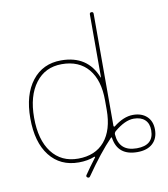

<svg xmlns="http://www.w3.org/2000/svg" viewBox="-91 -827 875 1001"><g transform="rotate(-10 346.0 -326.5)"><path d="M261 -510Q173 -510 122 -442.5Q71 -375 71 -260Q71 -142 121.5 -76Q172 -10 261 -10Q352 -10 401.5 -69Q451 -128 451 -235V-285Q451 -392 401.5 -451Q352 -510 261 -510ZM478 -117Q471 -110 471 -102Q477 -10 571 -10Q661 -10 661 -90Q661 -126 640 -145.5Q619 -165 581 -165Q535 -165 478 -117ZM261 10Q163 10 107 -61.5Q51 -133 51 -260Q51 -385 107.5 -457.5Q164 -530 261 -530Q401 -530 449 -407Q449 -406 450 -406Q451 -406 451 -407V-740Q451 -750 461 -750Q471 -750 471 -740V-146Q471 -144 473 -142.5Q475 -141 477 -142Q531 -185 581 -185Q627 -185 654 -159.5Q681 -134 681 -90Q681 -43 652 -16.5Q623 10 571 10Q468 10 453 -84Q451 -93 447 -87Q384 -22 305 92Q300 100 291 95Q283 89 288 82Q313 45 348 -1Q349 -3 347.5 -4.5Q346 -6 345 -5Q308 10 261 10Z"/></g></svg>

Font: Rounded Mplus 1c Thin
Style: Regular
Weight: 250
Version: Version 1.059.20150529